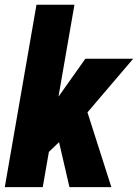

<svg xmlns="http://www.w3.org/2000/svg" viewBox="-28 -770 568 790"><path d="M278.3 -750.5 147.9 0H-8.3L122.1 -750.5ZM520 -528.3 282.7 -250 166 -138.2 111.3 -251.5 215.3 -376 323.2 -528.3ZM257.8 0 200.7 -246.6 325.2 -328.6 430.2 0Z"/></svg>

Font: Roboto Condensed Black
Style: Italic
Weight: 900
Italic angle: -12°
Designer: Christian Robertson
Foundry: Google
Version: Version 3.008; 2023